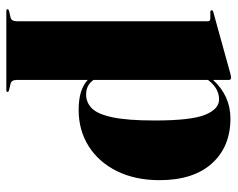

<svg xmlns="http://www.w3.org/2000/svg" viewBox="-90 -410 733 592"><g transform="rotate(90 276.0 -113.5)"><path d="M226 -453V-404.5Q275 -458 345 -458Q432 -458 483.5 -400.8Q535 -343.5 535 -239.5Q535 -164.5 507.2 -108.2Q479.5 -52 430.5 -21Q381.5 10 318 10Q255.5 10 226 -18V201Q226 217.5 238 220L257 224.5Q263 226 263 229Q263 233 258 233H13Q8 233 8 229Q8 226 14 224.5L33 220Q45 217.5 45 201V-388Q45 -396 36.5 -396H17Q11 -396 11 -400.5Q11 -403.5 16 -405L205.5 -457.5Q215.5 -460 219 -460Q226 -460 226 -453ZM286 -423Q252 -423 226 -389V-36Q241.5 -13 271 -13Q295 -13 313 -30.2Q331 -47.5 341 -93.5Q351 -139.5 351 -224.5Q351 -336.5 333.5 -379.8Q316 -423 286 -423Z"/></g></svg>

Font: Fraunces 144pt Black
Style: Regular
Weight: 900
Version: Version 1.000;[0bf87f6ff]